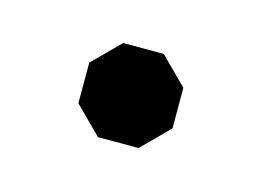

<svg xmlns="http://www.w3.org/2000/svg" viewBox="-34 -151 274 201"><g transform="rotate(15 103.0 -51.0)"><path d="M52 -29V-73L81 -102H125L154 -73V-29L125 0H81Z"/></g></svg>

Font: Chakra Petch
Style: Regular
Weight: 400
Designer: Katatrad Aksorn Co.,Ltd.
Foundry: Cadson Demak Co.,Ltd.
Version: Version 1.000; ttfautohint (v1.6)